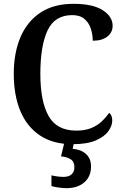

<svg xmlns="http://www.w3.org/2000/svg" viewBox="-20 -744 645 1004"><path d="M359 10Q257 10 188.5 -36Q120 -82 86 -164.5Q52 -247 52 -358Q52 -467 87 -549.5Q122 -632 191.5 -678Q261 -724 364 -724Q466 -724 517.5 -690.5Q569 -657 569 -609Q569 -575 541.5 -553Q514 -531 465 -531Q465 -563 455 -594Q445 -625 421.5 -645Q398 -665 358 -665Q266 -665 228.5 -584.5Q191 -504 191 -358Q191 -214 234 -137.5Q277 -61 379 -61Q425 -61 457.5 -74.5Q490 -88 512.5 -109.5Q535 -131 551 -154Q567 -141 567 -113Q567 -87 547 -58.5Q527 -30 481.5 -10Q436 10 359 10ZM327 240Q312 240 289 237Q266 234 249 229V173Q285 181 312 181Q339 181 354 168Q369 155 369 130Q369 101 349 88.5Q329 76 299 74L319 -9H369L360 34Q405 38 430.5 62Q456 86 456 126Q456 179 421 209.5Q386 240 327 240Z"/></svg>

Font: Noto Serif Bengali SemiCondensed SemiBold
Style: Regular
Weight: 600
Width: 4
Designer: Juan Bruce, Universal Thirst, Indian Type Foundry and the Monotype Design Team.
Foundry: Monotype Imaging Inc.
Version: Version 2.003; ttfautohint (v1.8.4.7-5d5b)